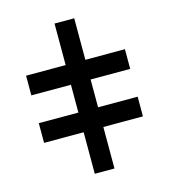

<svg xmlns="http://www.w3.org/2000/svg" viewBox="-113 -849 825 938"><g transform="rotate(-15 300.0 -380.0)"><path d="M549.8 -549.8Q483.4 -549.8 349.6 -549.8Q349.6 -620.1 349.6 -759.8Q316.4 -759.8 250 -759.8Q250 -690.4 250 -549.8Q183.6 -549.8 49.8 -549.8Q49.8 -516.6 49.8 -450.2Q116.2 -450.2 250 -450.2Q250 -403.3 250 -309.6Q183.6 -309.6 49.8 -309.6Q49.8 -276.4 49.8 -210Q116.2 -210 250 -210Q250 -139.6 250 0Q283.2 0 349.6 0Q349.6 -70.3 349.6 -210Q417 -210 549.8 -210Q549.8 -243.2 549.8 -309.6Q483.4 -309.6 349.6 -309.6Q349.6 -356.4 349.6 -450.2Q417 -450.2 549.8 -450.2Q549.8 -483.4 549.8 -549.8Z"/></g></svg>

Font: Alibu-Mazigh Belkasim 1
Style: Bold
Weight: 400
Designer: Mazigh Moubarik Belkasim
Version: Version 1.0